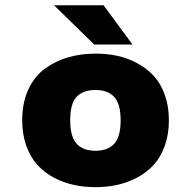

<svg xmlns="http://www.w3.org/2000/svg" viewBox="-20 -722 750 752"><path d="M499 -547.5H349L191.5 -701.5H385.5ZM67 -251Q67 -320 91.2 -372Q115.5 -424 157 -453.8Q198.5 -483.5 248 -497.8Q297.5 -512 354 -512Q398.5 -512 438.8 -503.5Q479 -495 516.5 -475Q554 -455 581.5 -425.5Q609 -396 625.2 -351.2Q641.5 -306.5 641.5 -251Q641.5 -195.5 625.2 -150.5Q609 -105.5 581.5 -75.8Q554 -46 516.5 -26.2Q479 -6.5 438.8 2.2Q398.5 11 354 11Q309.5 11 269 2.2Q228.5 -6.5 191.2 -26.2Q154 -46 126.8 -75.8Q99.5 -105.5 83.2 -150.5Q67 -195.5 67 -251ZM354 -131.5Q402 -131.5 427.2 -158.8Q452.5 -186 452.5 -251Q452.5 -315.5 427.2 -342.5Q402 -369.5 354 -369.5Q305 -369.5 280 -342.8Q255 -316 255 -251Q255 -186.5 280.2 -159Q305.5 -131.5 354 -131.5Z"/></svg>

Font: League Mono ExtraBold
Style: Regular
Weight: 800
Width: 6
Designer: Tyler Finck
Foundry: The League of Moveable Type / Tyler Finck
Version: Version 2.210